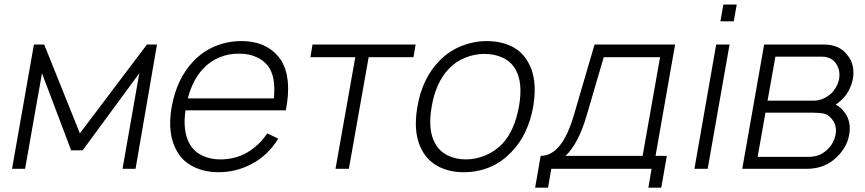

<svg xmlns="http://www.w3.org/2000/svg" viewBox="-20 -764 3917 869"><path d="M690.5 -562.5 593.5 0H534.5L610.5 -432.5L354 -83.5H302L170 -432.5L93.5 0H34.5L133.5 -562.5H180L341.5 -160.5L645 -562.5Z M838.5 -112.5Q857 -79 893.8 -60.8Q930.5 -42.5 977 -42.5Q1043 -42.5 1097.5 -73Q1126 -90 1149 -111.8Q1172 -133.5 1189.5 -160.5L1239.5 -136.5Q1191.5 -59 1117.5 -21Q1048 15.5 968.5 15.5Q938.5 15.5 910.5 9.5Q882.5 3.5 858.5 -8Q834.5 -19.5 815.2 -36.5Q796 -53.5 783 -76Q735 -154.5 757 -280Q780.5 -409 856 -487.5Q900 -533 955.5 -555.5Q1011 -578 1071.5 -578Q1196 -578 1254 -488.5Q1302 -407.5 1273.5 -264.5H819.5Q806 -169 838.5 -112.5ZM830 -318.5H1219.5Q1223.5 -362 1219.5 -394.5Q1215.5 -427 1201 -453Q1181 -486.5 1143.8 -504.2Q1106.5 -522 1061 -521Q1038.5 -521.5 1016.2 -517.2Q994 -513 973 -504.2Q952 -495.5 933 -482.2Q914 -469 898.5 -452Q851.5 -401.5 830 -318.5Z M1851.5 -505H1648.5L1559 0H1498.5L1588 -505H1385L1394.5 -562.5H1861Z M1894.5 -76Q1846.5 -154.5 1869.5 -282.5Q1891 -408 1967.5 -487.5Q2009 -531 2065.5 -554.5Q2123 -578 2183 -578Q2245 -578 2292.8 -555.5Q2340.5 -533 2367.5 -487.5Q2415 -410.5 2393.5 -282.5Q2370.5 -153.5 2294.5 -76Q2250.5 -29.5 2195.8 -7Q2141 15.5 2078 15.5Q2017.5 15.5 1969.5 -7.8Q1921.5 -31 1894.5 -76ZM2312.5 -451Q2293.5 -484.5 2256.5 -502.2Q2219.5 -520 2172.5 -520Q2127 -520 2083.8 -502.2Q2040.5 -484.5 2010 -451Q1952.5 -390 1934 -282.5Q1914.5 -173 1951 -112.5Q1960 -96 1973.8 -83Q1987.5 -70 2005.5 -61Q2023.5 -52 2044.5 -47.2Q2065.5 -42.5 2088.5 -42.5Q2111 -42.5 2133.8 -47.2Q2156.5 -52 2177.8 -61Q2199 -70 2218 -83Q2237 -96 2253 -112.5Q2308.5 -171 2329 -282.5Q2348 -391.5 2312.5 -451Z M2947 -58.5H2998L2973 85.5H2914.5L2929 0H2475L2460.5 85.5H2402L2427 -58.5Q2523.5 -58.5 2577 -241.5L2671 -562.5H3035.5ZM2967.5 -505H2712.5L2633.5 -235.5Q2596.5 -112 2539.5 -58.5H2888.5Z M3314.5 -743.5 3301 -667.5H3240.5L3254 -743.5ZM3282 -562.5 3183 0H3123L3221.5 -562.5Z M3708 -562.5Q3779.5 -562.5 3814.5 -515.5Q3833 -494.5 3839.2 -466.5Q3845.5 -438.5 3840.5 -408.5Q3835 -380 3821.8 -355Q3808.5 -330 3787.5 -310.5Q3779.5 -303.5 3773.2 -298.2Q3767 -293 3762.5 -290.5Q3788 -276.5 3799 -259.5Q3816.5 -239.5 3822.8 -212.2Q3829 -185 3823.5 -155Q3818.5 -122 3798.8 -91.2Q3779 -60.5 3752 -39.5Q3702 0 3632 0H3339.5L3438.5 -562.5ZM3454 -308.5H3663.5Q3705.5 -308.5 3742.5 -341.5Q3771 -370 3778 -408.5Q3784 -443 3765.5 -474Q3744 -507.5 3698.5 -507.5H3489.5ZM3409 -54H3637.5Q3661.5 -54 3681.2 -60.2Q3701 -66.5 3719.5 -82.5Q3754.5 -112 3762.5 -158.5Q3765.5 -177 3760.8 -194.8Q3756 -212.5 3744.5 -226Q3728.5 -245 3710 -249.5Q3691 -254 3658 -254H3444.5Z"/></svg>

Font: Russisch Sans Light
Style: Italic
Weight: 300
Italic angle: -10°
Designer: Michael Sharanda (font) & Cristiano Sobral (main changes)
Foundry: Michael Sharanda
Version: Version 2.00;September 8, 2020;FontCreator 13.0.0.2681 64-bi